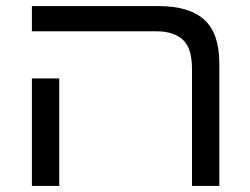

<svg xmlns="http://www.w3.org/2000/svg" viewBox="-20 -612 822 632"><path d="M612 0V-385Q612 -455 581 -482Q550 -509 495 -509H85V-592H501Q603 -592 652.5 -547Q702 -502 702 -403V0ZM85 -354H175V0H85Z"/></svg>

Font: Go Noto Kurrent-Regular
Style: Regular
Weight: 400
Designer: Monotype Design Team
Foundry: Monotype Imaging Inc.
Version: Version 2.012; ttfautohint (v1.8.4.7-5d5b)